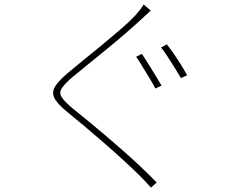

<svg xmlns="http://www.w3.org/2000/svg" viewBox="-20 -803 1040 870"><path d="M623 -559Q635 -541 651.5 -514.5Q668 -488 684.5 -461Q701 -434 712 -415L684 -402Q674 -422 658 -448Q642 -474 626 -500.5Q610 -527 597 -546ZM736 -602Q749 -586 766 -561.5Q783 -537 799.5 -510.5Q816 -484 828 -462L800 -449Q788 -470 772 -495.5Q756 -521 740 -545.5Q724 -570 710 -588ZM663 -755Q655 -748 638 -732Q621 -716 613 -709Q586 -684 546 -649.5Q506 -615 461.5 -578.5Q417 -542 375.5 -508.5Q334 -475 304 -450Q271 -421 259 -401.5Q247 -382 259.5 -362.5Q272 -343 309 -312Q341 -286 379 -255Q417 -224 457.5 -189.5Q498 -155 539 -119Q580 -83 618.5 -46.5Q657 -10 690 24L664 47Q654 35 641 21.5Q628 8 614 -6Q584 -36 542 -74.5Q500 -113 453.5 -153.5Q407 -194 362.5 -231.5Q318 -269 282 -298Q237 -335 225.5 -361Q214 -387 230.5 -412.5Q247 -438 287 -472Q314 -495 355.5 -528.5Q397 -562 442.5 -599.5Q488 -637 528.5 -672Q569 -707 594 -734Q602 -743 614 -758Q626 -773 631 -783Z"/></svg>

Font: Noto Sans SC Thin Thin
Style: Regular
Weight: 250
Version: Version 2.004-H2;hotconv 1.0.118;makeotfexe 2.5.65603